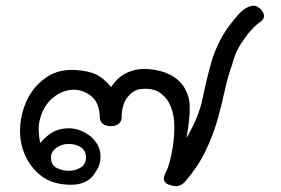

<svg xmlns="http://www.w3.org/2000/svg" viewBox="-20 -633 974 666"><path d="M328.7 -90.1Q328.7 -59.4 310.9 -35.6Q298 -12.4 276 -2.2Q254 7.9 228.2 7.9Q162.9 7.9 123.8 -22.3Q84.7 -52.5 65.3 -98.5Q46 -144.6 50.2 -196.8Q54.5 -249 77.2 -293.1Q100 -337.1 142.3 -365.6Q184.7 -394.1 243.6 -390.1Q287.1 -387.1 312.9 -375Q338.6 -362.9 365.3 -331.2Q387.6 -363.4 412.6 -376.7Q437.6 -390.1 463.9 -393.1Q497.5 -396 534.2 -387.1Q570.8 -378.2 597 -355.7Q623.3 -333.2 634.2 -293.8Q645 -254.5 626.7 -154Q670.3 -228.7 682.7 -291.1Q695 -353.5 713.9 -420.3Q726.2 -459.9 742.6 -491.1Q758.9 -522.3 776 -544.8Q793.1 -567.3 805.2 -580.9Q817.3 -594.6 825.2 -599.5Q835.6 -607.9 850.5 -611.9Q865.3 -615.8 874.8 -608.4Q887.6 -601 893.1 -588.6Q898.5 -576.2 892.6 -566.3Q888.1 -560.4 875.7 -551.5Q863.4 -542.6 848 -525Q832.7 -507.4 814.4 -479.2Q796 -451 784.7 -406.9Q770.8 -370.3 760.4 -321.8Q750 -273.3 735.1 -220Q720.3 -166.8 694.1 -111.6Q667.8 -56.4 623.8 -5Q614.9 6.4 601.5 10.9Q588.1 15.3 569.8 8.9Q555.9 5.4 550.2 -4.7Q544.6 -14.9 555.9 -37.6Q560.9 -44.6 568.1 -69.8Q575.2 -95 580 -127.2Q584.7 -159.4 584.7 -195.3Q584.7 -231.2 573.5 -260.6Q562.4 -290.1 538.1 -309.2Q513.9 -328.2 469.3 -324.3Q443.1 -321.8 422.5 -296Q402 -270.3 402 -224.3Q402 -212.9 392.1 -204.2Q382.2 -195.5 364.9 -195.5Q345.5 -195.5 336.1 -204.2Q326.7 -212.9 326.2 -224.8Q325.2 -274.8 298.5 -297.8Q271.8 -320.8 237.1 -321.8Q207.9 -321.8 182.9 -307.4Q157.9 -293.1 141.6 -270.3Q125.2 -247.5 117.6 -215.8Q109.9 -184.2 119.3 -137.1Q144.6 -165.8 167.6 -177Q190.6 -188.1 217.8 -188.1Q239.6 -188.1 259.2 -180.2Q278.7 -172.3 294.3 -159.7Q309.9 -147 319.3 -129.2Q328.7 -111.4 328.7 -90.1ZM278.2 -87.1Q278.2 -109.9 260.9 -121.8Q243.6 -133.7 217.8 -133.7Q194.1 -133.7 175.5 -120.3Q156.9 -106.9 156.9 -87.1Q156.9 -59.9 177.2 -50.2Q197.5 -40.6 217.8 -40.6Q242.1 -40.6 260.1 -52Q278.2 -63.4 278.2 -87.1Z"/></svg>

Font: Shan Wanhai
Style: Regular
Weight: 400
Designer: Khon Soe Zaw Thu
Foundry: Shan Unicode
Version: Version 1.00 June 3, 2017, initial release